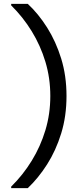

<svg xmlns="http://www.w3.org/2000/svg" viewBox="-20 -831 413 996"><path d="M124 145H38V137Q99 77 144.5 3Q190 -71 215.5 -155.5Q241 -240 241 -333Q241 -426 215.5 -510.5Q190 -595 144.5 -669Q99 -743 38 -803V-811H124Q179 -760 224.5 -688Q270 -616 297.5 -527Q325 -438 325 -333Q325 -228 297.5 -139Q270 -50 224.5 21.5Q179 93 124 145Z"/></svg>

Font: DM Sans 11pt
Style: Regular
Weight: 400
Version: Version 4.004;gftools[0.9.30]